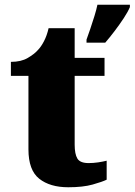

<svg xmlns="http://www.w3.org/2000/svg" viewBox="-20 -780 568 810"><path d="M268 10Q191 10 145.5 -26Q100 -62 100 -150V-460H26V-519Q69 -519 97 -535.5Q125 -552 139 -568Q153 -582 165.5 -606Q178 -630 185 -661H295V-536H421V-460H295V-170Q295 -130 306.5 -111Q318 -92 354 -92Q374 -92 394 -95Q414 -98 430 -102V-22Q412 -13 371 -1.5Q330 10 268 10ZM345 -613Q352 -632 361 -658.5Q370 -685 378.5 -712.5Q387 -740 391 -760H528V-750Q519 -729 501.5 -702.5Q484 -676 463.5 -649Q443 -622 424 -600H345Z"/></svg>

Font: Noto Serif Bengali Black
Style: Regular
Weight: 900
Version: Version 2.003